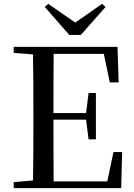

<svg xmlns="http://www.w3.org/2000/svg" viewBox="-20 -975 696 995"><path d="M230 -955 212 -939 339 -794H399L527 -939L509 -955L370 -858ZM549 -548H595L589 -732H51V-701L151 -693C153 -593 153 -493 153 -392V-339C153 -239 153 -138 151 -40L51 -31V0H608L613 -187H568L536 -35H258C257 -136 257 -238 257 -355H426L439 -253H477V-493H439L426 -389H257C257 -497 257 -598 258 -696H518Z"/></svg>

Font: Source Han Serif SC Medium
Style: Regular
Weight: 500
Designer: Ryoko NISHIZUKA 西塚涼子 (kana & ideographs); Frank Grießhammer (Latin, Greek & Cyrillic); Wenlong ZHANG 张文龙 (bopomofo); San
Foundry: Adobe
Version: Version 2.003;hotconv 1.1.1;makeotfexe 2.6.0